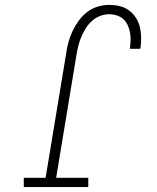

<svg xmlns="http://www.w3.org/2000/svg" viewBox="-20 -763 640 783"><path d="M77 0V-38H166L250 -546Q253 -569 259.5 -592Q266 -615 276 -636.5Q286 -658 301 -678.5Q316 -699 335.5 -714Q355 -729 378.5 -736Q402 -743 425 -743Q447 -743 468 -738Q489 -733 505.5 -721Q522 -709 533.5 -691.5Q545 -674 550 -654Q555 -634 555.5 -612Q556 -590 553 -568Q552 -567 552 -566Q552 -565 552 -564H509Q509 -565 509.5 -565.5Q510 -566 510 -567Q512 -583 512.5 -599.5Q513 -616 510 -631.5Q507 -647 500.5 -661Q494 -675 483 -685Q472 -695 456.5 -700Q441 -705 425 -705Q407 -705 388.5 -698Q370 -691 355 -677.5Q340 -664 329.5 -647Q319 -630 311.5 -612.5Q304 -595 299.5 -576.5Q295 -558 292 -540L209 -38H340V0Z"/></svg>

Font: Iosevka Etoile XLtObl
Style: Regular
Weight: 200
Italic angle: -9°
Designer: Belleve Invis
Foundry: Belleve Invis
Version: Version 15.5.2; ttfautohint (v1.8.4)